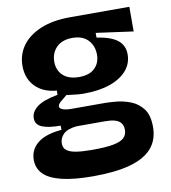

<svg xmlns="http://www.w3.org/2000/svg" viewBox="-80 -601 757 851"><g transform="rotate(-10 298.0 -175.0)"><path d="M272 181Q185 181 130 167.5Q75 154 49.5 128Q24 102 24 64Q24 18 60 -11Q96 -40 168 -46V-65Q113 -65 84.5 -77Q56 -89 56 -118Q56 -146 84 -168Q112 -190 178 -202V-221Q117 -226 82 -262Q47 -298 47 -355Q47 -405 75 -444.5Q103 -484 158 -507.5Q213 -531 293 -531H559V-420L392 -443V-422Q457 -412 486 -388.5Q515 -365 515 -325Q515 -284 488.5 -253Q462 -222 412.5 -204.5Q363 -187 293 -187Q280 -187 264.5 -188.5Q249 -190 216 -194Q197 -179 186 -169Q175 -159 175 -150Q175 -143 182.5 -138.5Q190 -134 202 -132Q214 -130 227 -130H378Q398 -130 430 -127Q462 -124 494 -111.5Q526 -99 548 -70.5Q570 -42 570 11Q570 69 537.5 106.5Q505 144 439 162.5Q373 181 272 181ZM287 65Q348 65 382.5 58.5Q417 52 431 38Q445 24 445 3Q445 -17 436 -28Q427 -39 414 -43.5Q401 -48 387 -49Q373 -50 364 -50H237Q195 -46 177 -28Q159 -10 159 14Q159 34 173 45Q187 56 215.5 60.5Q244 65 287 65ZM286 -263Q333 -263 357 -286.5Q381 -310 381 -347Q381 -387 356.5 -413Q332 -439 286 -439Q240 -439 214.5 -413.5Q189 -388 189 -348Q189 -323 200.5 -303.5Q212 -284 233.5 -273.5Q255 -263 286 -263Z"/></g></svg>

Font: Bricolage Grotesque 48pt Condensed ExtraBold
Style: Bold
Weight: 700
Version: Version 1.000;gftools[0.9.30]